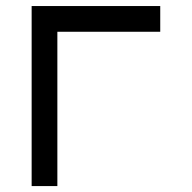

<svg xmlns="http://www.w3.org/2000/svg" viewBox="-20 -628 648 648"><path d="M86.8 0V-607.6H520.8V-520.8H173.6V0Z"/></svg>

Font: 8-bit Operator+ 8
Style: Regular
Weight: 400
Designer: GrandChaos9000
Version: Version 1.3.0 - August 1, 2014